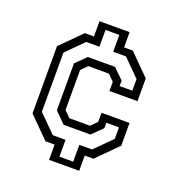

<svg xmlns="http://www.w3.org/2000/svg" viewBox="-128 -805 844 911"><g transform="rotate(20 294.5 -350.0)"><path d="M220 0V-77H174L71 -180V-520L174 -623H220V-700H372V-623H416L519 -520V-405H377.5V-451L347 -481.5H243L212.5 -451V-249L243 -218.5H347L377.5 -249V-295H519V-180L416 -77H372V0ZM261 -31H330.5V-116H395L479 -200V-258.5H415V-231L363.5 -180H228L174.5 -233.5V-470.5L226 -521.5H363.5L415 -471V-443.5H479V-502L395 -586H330.5V-671H261V-586H194.5L110 -501.5V-202.5L196.5 -116H261Z"/></g></svg>

Font: Tourney Condensed
Style: Regular
Weight: 400
Width: 3
Designer: Tyler Finck
Foundry: Etcetera Type Co
Version: Version 1.010; ttfautohint (v1.8.3)